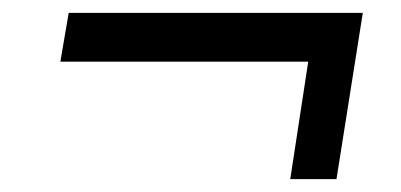

<svg xmlns="http://www.w3.org/2000/svg" viewBox="-20 -448 624 299"><path d="M74 -352 87 -428H545L504 -169H432L460 -352Z"/></svg>

Font: Georama ExtraExtended
Style: Italic
Weight: 400
Width: 8
Italic angle: -9°
Designer: Jean-Baptiste Levee
Foundry: Production Type
Version: Version 1.000